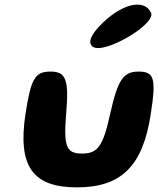

<svg xmlns="http://www.w3.org/2000/svg" viewBox="-20 -859 683 829"><path d="M90 -367C56 -142 120 -50 312 -50C504 -50 597 -142 631 -367C655 -521 646 -550 578 -550C513 -550 489 -515 457 -373C425 -227 403 -196 334 -196C265 -196 254 -227 266 -373C278 -515 264 -550 199 -550C131 -550 114 -521 90 -367ZM425 -762C372 -712 357 -673 381 -657C430 -623 655 -755 632 -804C604 -864 512 -845 425 -762Z"/></svg>

Font: Hussar Skorodowane
Style: Ky
Weight: 700
Foundry: Cannot Into Space Fonts
Version: Version 0.892